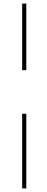

<svg xmlns="http://www.w3.org/2000/svg" viewBox="-20 -800 260 1070"><path d="M103.5 250V-166H126.5V250ZM103.5 -409V-780H126.5V-409Z"/></svg>

Font: BodoniModa 10 Custom
Style: Regular
Weight: 400
Designer: Owen Earl
Foundry: indestructible type
Version: Version 2.005